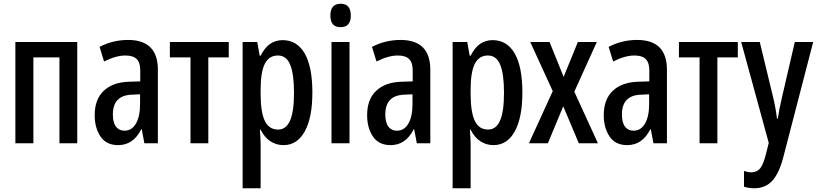

<svg xmlns="http://www.w3.org/2000/svg" viewBox="-20 -764 4361 1024"><path d="M62 0V-540H392V0H297V-458H158V0Z M610 10Q547 10 516 -36Q485 -82 485 -150Q485 -234 533 -279.5Q581 -325 666 -328L728 -330V-389Q728 -430 709 -449Q690 -468 649 -468Q598 -468 535 -436L511 -514Q582 -551 663 -551Q822 -551 822 -392V0H750L736 -74H733Q691 10 610 10ZM644 -67Q683 -67 705 -105Q727 -143 727 -209V-261L682 -259Q582 -255 582 -154Q582 -110 598.5 -88.5Q615 -67 644 -67Z M996 0V-458H886V-540H1200V-458H1091V0Z M1274 240V-540H1352L1365 -467H1370Q1393 -512 1422 -531Q1451 -550 1487 -550Q1564 -550 1605 -479Q1646 -408 1646 -270Q1646 -137 1605.5 -63.5Q1565 10 1492 10Q1453 10 1421.5 -11Q1390 -32 1370 -72H1366Q1368 -48 1369 -28.5Q1370 -9 1370 6V240ZM1463 -73Q1506 -73 1527 -121Q1548 -169 1548 -269Q1548 -368 1528 -418Q1508 -468 1462 -468Q1415 -468 1392.5 -424Q1370 -380 1370 -286V-264Q1370 -165 1392.5 -119Q1415 -73 1463 -73Z M1796 -619Q1742 -619 1742 -681Q1742 -744 1797 -744Q1851 -744 1851 -681Q1851 -619 1796 -619ZM1748 0V-540H1844V0Z M2063 10Q2000 10 1969 -36Q1938 -82 1938 -150Q1938 -234 1986 -279.5Q2034 -325 2119 -328L2181 -330V-389Q2181 -430 2162 -449Q2143 -468 2102 -468Q2051 -468 1988 -436L1964 -514Q2035 -551 2116 -551Q2275 -551 2275 -392V0H2203L2189 -74H2186Q2144 10 2063 10ZM2097 -67Q2136 -67 2158 -105Q2180 -143 2180 -209V-261L2135 -259Q2035 -255 2035 -154Q2035 -110 2051.5 -88.5Q2068 -67 2097 -67Z M2394 240V-540H2472L2485 -467H2490Q2513 -512 2542 -531Q2571 -550 2607 -550Q2684 -550 2725 -479Q2766 -408 2766 -270Q2766 -137 2725.5 -63.5Q2685 10 2612 10Q2573 10 2541.5 -11Q2510 -32 2490 -72H2486Q2488 -48 2489 -28.5Q2490 -9 2490 6V240ZM2583 -73Q2626 -73 2647 -121Q2668 -169 2668 -269Q2668 -368 2648 -418Q2628 -468 2582 -468Q2535 -468 2512.5 -424Q2490 -380 2490 -286V-264Q2490 -165 2512.5 -119Q2535 -73 2583 -73Z M2801 0 2928 -278 2808 -540H2911L2986 -354L3062 -540H3163L3043 -275L3169 0H3067L2984 -197L2902 0Z M3325 10Q3262 10 3231 -36Q3200 -82 3200 -150Q3200 -234 3248 -279.5Q3296 -325 3381 -328L3443 -330V-389Q3443 -430 3424 -449Q3405 -468 3364 -468Q3313 -468 3250 -436L3226 -514Q3297 -551 3378 -551Q3537 -551 3537 -392V0H3465L3451 -74H3448Q3406 10 3325 10ZM3359 -67Q3398 -67 3420 -105Q3442 -143 3442 -209V-261L3397 -259Q3297 -255 3297 -154Q3297 -110 3313.5 -88.5Q3330 -67 3359 -67Z M3711 0V-458H3601V-540H3915V-458H3806V0Z M4003 240Q3974 240 3948 232V148Q3969 155 3987 155Q4017 155 4034.5 133.5Q4052 112 4066 54L4080 -2L3933 -540H4032L4103 -247Q4117 -189 4124 -131H4128Q4132 -156 4137.5 -185Q4143 -214 4151 -247L4219 -540H4317L4158 73Q4135 161 4098.5 200.5Q4062 240 4003 240Z"/></svg>

Font: Noto Sans ExtraCondensed Medium
Style: Regular
Weight: 500
Width: 2
Designer: Monotype Design Team
Foundry: Monotype Imaging Inc.
Version: Version 2.013; ttfautohint (v1.8.4.7-5d5b)